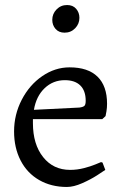

<svg xmlns="http://www.w3.org/2000/svg" viewBox="-20 -732 488 764"><path d="M259 -56Q287 -56 314 -63Q341 -70 359 -77.5Q377 -85 382 -87L388 -85L399 -56Q392 -51 366.5 -34.5Q341 -18 307 -3Q273 12 246 12Q184 12 136 -15.5Q88 -43 62 -93.5Q36 -144 36 -209Q36 -276 66.5 -335Q97 -394 148 -429Q199 -464 257 -464Q330 -464 368 -427Q406 -390 406 -319Q406 -303 403.5 -288.5Q401 -274 400 -270L387 -258H111V-242Q111 -158 151.5 -107Q192 -56 259 -56ZM321 -331Q321 -371 299.5 -392Q278 -413 238 -413Q191 -413 157.5 -381Q124 -349 115 -295L296 -304Q311 -306 316 -311Q321 -316 321 -331ZM188 -653Q188 -677 205 -694.5Q222 -712 247 -712Q270 -712 283 -697Q296 -682 296 -661Q296 -637 279 -619.5Q262 -602 237 -602Q214 -602 201 -617Q188 -632 188 -653Z"/></svg>

Font: Sahitya
Style: Regular
Weight: 400
Designer: Juan Pablo del Peral
Foundry: Juan Pablo del Peral (http://www.huertatipografica.com)
Version: Version 1.001;PS 001.000;hotconv 1.0.70;makeotf.lib2.5.58329